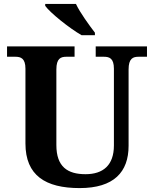

<svg xmlns="http://www.w3.org/2000/svg" viewBox="-20 -951 787 981"><path d="M397 -771H465V-784C436 -822 389 -886 368 -931H211V-921C236 -886 334 -807 397 -771ZM387 10C562 10 637 -72 637 -206V-596C637 -653 660 -661 688 -661H731V-714H469V-661H511C539 -661 562 -653 562 -600V-208C562 -106 506 -61 417 -61C326 -61 268 -98 268 -210V-596C268 -653 291 -661 319 -661H361V-714H16V-661H59C86 -661 110 -653 110 -600V-218C110 -54 213 10 387 10Z"/></svg>

Font: Noto Serif NP Hmong
Style: Bold
Weight: 700
Designer: Dalton Maag Ltd
Foundry: Dalton Maag Ltd
Version: Version 1.001